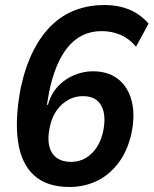

<svg xmlns="http://www.w3.org/2000/svg" viewBox="-20 -735 612 765"><path d="M257 10Q166 10 115 -37Q64 -84 51.5 -173Q39 -262 63 -387Q82 -473 114 -535Q146 -597 188.5 -637Q231 -677 283.5 -696Q336 -715 395 -715Q434 -715 466.5 -706.5Q499 -698 525 -681.5Q551 -665 572 -641L522 -549Q494 -582 459.5 -596.5Q425 -611 385 -611Q342 -611 308 -594Q274 -577 248.5 -545Q223 -513 205 -468.5Q187 -424 176 -370L167 -318L171 -317Q183 -361 210.5 -390.5Q238 -420 275 -435.5Q312 -451 350 -451Q411 -451 450.5 -420Q490 -389 504.5 -333.5Q519 -278 504 -205Q489 -135 452.5 -86.5Q416 -38 366 -14Q316 10 257 10ZM263 -90Q295 -90 321 -105Q347 -120 365.5 -148Q384 -176 392 -216Q400 -259 393 -289Q386 -319 365.5 -335.5Q345 -352 310 -352Q278 -352 251 -336.5Q224 -321 205 -294Q186 -267 178 -227Q169 -185 176 -154Q183 -123 205.5 -106.5Q228 -90 263 -90Z"/></svg>

Font: Nunito Sans 7pt SemiCondensed
Style: Bold Italic
Weight: 700
Width: 4
Italic angle: -9°
Designer: Vernon Adams
Foundry: Vernon Adams
Version: Version 3.101;gftools[0.9.27]